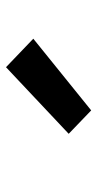

<svg xmlns="http://www.w3.org/2000/svg" viewBox="138 -1004 324 640"><g transform="rotate(-90 300.0 -684.0)"><path d="M252 -542 174 -617 396 -826 491 -735Z"/></g></svg>

Font: Iosevka Curly Slab XBdEx
Style: Regular
Weight: 800
Width: 7
Monospace: yes
Designer: Belleve Invis
Foundry: Belleve Invis
Version: Version 11.0.0; ttfautohint (v1.8.3)